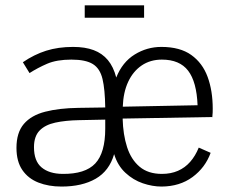

<svg xmlns="http://www.w3.org/2000/svg" viewBox="-20 -685 854 717"><path d="M209.5 11.7Q161.6 11.7 123.5 -3.2Q85.4 -18.1 63.5 -50Q41.5 -82 41.5 -132.8Q41.5 -189.9 69.1 -222.2Q96.7 -254.4 148.7 -267.8Q200.7 -281.2 272.9 -282.2L373 -283.7Q372.1 -351.1 362.8 -390.1Q353.5 -429.2 326.7 -445.8Q299.8 -462.4 246.6 -462.4Q191.9 -462.4 156.2 -447Q120.6 -431.6 90.3 -412.1L65.4 -452.6Q107.4 -481.4 152.3 -495.6Q197.3 -509.8 252.9 -509.8Q297.9 -509.8 329.8 -497.8Q361.8 -485.8 382.8 -460.7Q403.8 -435.5 414.1 -395.5Q437 -453.1 482.9 -481.4Q528.8 -509.8 582.5 -509.8Q652.3 -509.8 694.3 -479.7Q736.3 -449.7 755.4 -397.7Q774.4 -345.7 774.4 -279.3Q774.4 -275.9 774.2 -265.1Q773.9 -254.4 772.9 -248L438 -242.2Q439.5 -182.1 454.6 -135.5Q469.7 -88.9 501.5 -62.3Q533.2 -35.6 584.5 -35.6Q618.2 -35.6 644.5 -47.1Q670.9 -58.6 690.2 -80.6Q709.5 -102.5 722.2 -133.8L766.6 -114.3Q746.6 -59.1 699 -23.9Q651.4 11.2 583.5 11.7Q549.3 11.7 513.4 -0.5Q477.5 -12.7 448.5 -39.6Q419.4 -66.4 406.2 -109.4Q388.2 -46.9 337.4 -17.6Q286.6 11.7 209.5 11.7ZM213.4 -35.6Q298.3 -34.7 335.7 -74.5Q373 -114.3 373 -204.6V-238.3L275.9 -236.3Q224.6 -235.4 186.5 -227.1Q148.4 -218.8 127.7 -197.3Q106.9 -175.8 106.9 -135.3Q106.9 -83.5 135.3 -59.8Q163.6 -36.1 213.4 -35.6ZM438.5 -286.6 717.8 -292Q714.4 -379.4 682.6 -420.9Q650.9 -462.4 584.5 -462.4Q541.5 -462.4 509.3 -440.7Q477.1 -418.9 458.7 -379.6Q440.4 -340.3 438.5 -286.6ZM296.4 -618.7V-665H518.1V-618.7Z"/></svg>

Font: Pontano Sans Light
Style: Regular
Weight: 300
Designer: Vernon Adams
Foundry: Vernon Adams
Version: Version 2.001